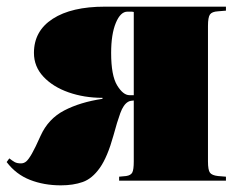

<svg xmlns="http://www.w3.org/2000/svg" viewBox="-20 -543 724 577"><path d="M163 14Q112 14 70 -2.5Q28 -19 0 -56L8 -67Q17 -60 24 -56Q31 -52 43 -52Q52 -52 59 -58Q66 -64 76 -81.5Q86 -99 102 -135Q125 -186 173 -211Q221 -236 288 -246V-249Q233 -249 186 -265.5Q139 -282 110.5 -312.5Q82 -343 82 -384Q82 -450 138.5 -486.5Q195 -523 295 -523H659V-511L635 -509Q617 -508 611 -499.5Q605 -491 605 -465V-58Q605 -32 611 -24Q617 -16 635 -14L659 -12V0H338V-12L359 -14Q373 -16 377.5 -24.5Q382 -33 382 -58V-241Q379 -241 373.5 -240Q368 -239 365 -237Q351 -229 341.5 -203Q332 -177 321 -136Q303 -71 280 -38.5Q257 -6 228.5 4Q200 14 163 14ZM369 -257H382V-507Q378 -508 373.5 -508Q369 -508 363 -508Q342 -508 328 -474Q314 -440 314 -384Q314 -316 332 -286.5Q350 -257 369 -257Z"/></svg>

Font: Literata 72pt Black
Style: Regular
Weight: 900
Designer: Latin by Veronika Burian and Jose Scaglione. Greek by Irene Vlachou. Cyrillic by Vera Evstafieva.
Foundry: TypeTogether
Version: Version 3.002